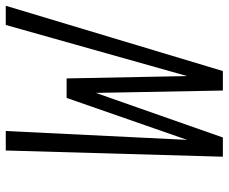

<svg xmlns="http://www.w3.org/2000/svg" viewBox="-82 -692 775 650"><g transform="rotate(-90 305.0 -367.5)"><path d="M99 0 120 -735H186L156 -121L298 -529H364L372 -121L545 -735H610L389 0H323L315 -430L164 0Z"/></g></svg>

Font: Iosevka SS04 Light Extended
Style: Italic
Weight: 300
Width: 7
Italic angle: -9°
Monospace: yes
Designer: Belleve Invis
Foundry: Belleve Invis
Version: Version 19.0.0; ttfautohint (v1.8.4)